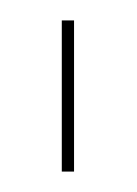

<svg xmlns="http://www.w3.org/2000/svg" viewBox="-20 -695 134 188"><path d="M40.5 -527H52.5V-675H40.5Z"/></svg>

Font: Anybody Expanded Thin
Style: Regular
Weight: 250
Width: 7
Version: Version 1.113;gftools[0.9.25]